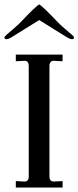

<svg xmlns="http://www.w3.org/2000/svg" viewBox="-21 -842 352 862"><path d="M311 -674Q311 -666 302 -666Q293 -666 274 -678L155 -752L36 -678Q17 -666 8 -666Q-1 -666 -1 -674Q-1 -678 9.5 -687Q20 -696 40.5 -713.5Q61 -731 78 -749L101 -773L125 -797Q152 -822 155 -822Q158 -822 185 -797L209 -773L232 -749Q249 -731 269.5 -713.5Q290 -696 300.5 -687Q311 -678 311 -674ZM50 0V-29L89 -27Q108 -27 108 -49V-548Q108 -557 103 -563.5Q98 -570 89 -569L50 -567V-597H260V-567L221 -569Q212 -570 206.5 -563.5Q201 -557 201 -548V-49Q201 -27 221 -27L260 -29V0Z"/></svg>

Font: Unna
Style: Regular
Weight: 400
Designer: Jorge de Buen U.
Foundry: Omnibus-Type
Version: Version 2.006;PS 002.006;hotconv 1.0.70;makeotf.lib2.5.58329